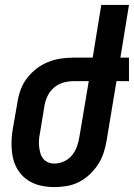

<svg xmlns="http://www.w3.org/2000/svg" viewBox="-20 -755 546 783"><path d="M202 8Q172 8 144 1.5Q116 -5 93 -20.5Q70 -36 54.5 -59.5Q39 -83 33 -110.5Q27 -138 27 -168Q27 -198 32 -228L51 -337Q55 -363 64 -388.5Q73 -414 90 -436Q107 -458 129 -475Q151 -492 176 -502Q201 -512 227.5 -516Q254 -520 280 -520H358L393 -735H506L471 -520H506V-424H455L415 -183Q411 -158 403 -133Q395 -108 380.5 -85.5Q366 -63 346 -44Q326 -25 302.5 -13Q279 -1 253 3.5Q227 8 202 8ZM202 -88Q222 -88 241.5 -97Q261 -106 274.5 -123Q288 -140 294.5 -159.5Q301 -179 304 -198L342 -424H280Q259 -424 238 -418Q217 -412 200 -397.5Q183 -383 173.5 -362.5Q164 -342 161 -322L143 -212Q140 -198 139 -184Q138 -170 139.5 -157Q141 -144 144.5 -131Q148 -118 156 -108Q164 -98 176 -93Q188 -88 202 -88Z"/></svg>

Font: Iosevka Term Curly Oblique
Style: Bold
Weight: 700
Italic angle: -9°
Designer: Belleve Invis
Foundry: Belleve Invis
Version: Version 32.3.0